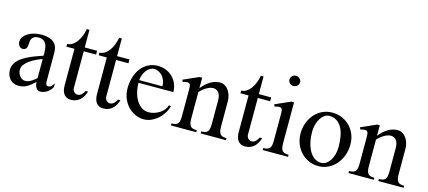

<svg xmlns="http://www.w3.org/2000/svg" viewBox="-55 -1174 3706 1662"><g transform="rotate(15 1798.5 -343.0)"><path d="M365.2 -86.9Q365.2 -72.8 370.6 -62.3Q376 -51.8 388.2 -51.8Q405.3 -51.8 416.7 -63.5Q428.2 -75.2 439 -91.8V-58.1Q431.2 -44.4 420.4 -32.2Q409.7 -20 396.2 -10.7Q382.8 -1.5 366.7 4.2Q350.6 9.8 332 9.8Q318.8 9.8 309.3 2.9Q299.8 -3.9 293.9 -14.4Q288.1 -24.9 285.2 -37.8Q282.2 -50.8 282.2 -63Q267.6 -50.3 253.4 -37.6Q239.3 -24.9 222.7 -14.2Q206.1 -3.4 185.8 3.2Q165.5 9.8 139.2 9.8Q114.3 9.8 94.5 1Q74.7 -7.8 60.8 -23.2Q46.9 -38.6 39.6 -59.6Q32.2 -80.6 32.2 -105Q32.2 -131.8 43.2 -154.1Q54.2 -176.3 73 -194.6Q91.8 -212.9 116.7 -227.8Q141.6 -242.7 169.2 -255.1Q196.8 -267.6 225.8 -277.8Q254.9 -288.1 282.2 -297.9V-326.2Q282.2 -357.4 276.6 -379.2Q271 -400.9 260.5 -414.1Q250 -427.2 234.9 -433.1Q219.7 -439 201.2 -439Q180.2 -439 166.7 -432.9Q153.3 -426.8 145.8 -417Q138.2 -407.2 135.5 -394.8Q132.8 -382.3 132.8 -369.1Q132.8 -356.9 131.1 -345.9Q129.4 -335 124.8 -326.4Q120.1 -317.9 112.1 -313Q104 -308.1 91.8 -308.1Q72.3 -308.1 60.1 -323.2Q47.9 -338.4 47.9 -361.8Q47.9 -384.8 61.5 -404.3Q75.2 -423.8 98.4 -438.2Q121.6 -452.6 152.1 -460.9Q182.6 -469.2 216.8 -469.2Q257.8 -469.2 286.1 -460.4Q314.5 -451.7 332 -435.8Q349.6 -419.9 357.4 -397.5Q365.2 -375 365.2 -347.2ZM282.2 -268.1Q255.4 -258.8 226.1 -244.9Q196.8 -231 172.1 -213.4Q147.5 -195.8 131.3 -174.6Q115.2 -153.3 115.2 -128.9Q115.2 -111.8 120.8 -96.9Q126.5 -82 136 -70.6Q145.5 -59.1 157.7 -52.5Q169.9 -45.9 183.1 -45.9Q196.8 -45.9 209.5 -49.8Q222.2 -53.7 234.1 -60.8Q246.1 -67.9 257.8 -76.9Q269.5 -85.9 282.2 -96.2Z M452.6 -424.8V-449.2Q476.6 -449.2 497.8 -462.4Q519 -475.6 536.1 -498.3Q553.2 -521 565.7 -551.5Q578.1 -582 584 -617.2H607.9V-459H718.8V-424.8H607.9V-97.2Q607.9 -86.9 611.3 -77.9Q614.7 -68.8 620.8 -62.3Q627 -55.7 635.3 -51.8Q643.6 -47.9 652.8 -47.9Q663.6 -47.9 672.9 -52.2Q682.1 -56.6 689.5 -63.7Q696.8 -70.8 702.6 -79.6Q708.5 -88.4 712.9 -97.2H734.9Q727.5 -73.7 716.3 -54Q705.1 -34.2 689.5 -20Q673.8 -5.9 653.3 2Q632.8 9.8 606.9 9.8Q585.9 9.8 570.6 2Q555.2 -5.9 544.9 -19.8Q534.7 -33.7 529.8 -53.5Q524.9 -73.2 524.9 -97.2V-424.8Z M742.7 -424.8V-449.2Q766.6 -449.2 787.8 -462.4Q809.1 -475.6 826.2 -498.3Q843.3 -521 855.7 -551.5Q868.2 -582 874 -617.2H897.9V-459H1008.8V-424.8H897.9V-97.2Q897.9 -86.9 901.4 -77.9Q904.8 -68.8 910.9 -62.3Q917 -55.7 925.3 -51.8Q933.6 -47.9 942.9 -47.9Q953.6 -47.9 962.9 -52.2Q972.2 -56.6 979.5 -63.7Q986.8 -70.8 992.7 -79.6Q998.5 -88.4 1002.9 -97.2H1024.9Q1017.6 -73.7 1006.3 -54Q995.1 -34.2 979.5 -20Q963.9 -5.9 943.4 2Q922.9 9.8 897 9.8Q876 9.8 860.6 2Q845.2 -5.9 835 -19.8Q824.7 -33.7 819.8 -53.5Q814.9 -73.2 814.9 -97.2V-424.8Z M1261.7 9.8Q1219.2 9.8 1182.1 -7.8Q1145 -25.4 1117.2 -55.4Q1089.4 -85.4 1073.2 -126Q1057.1 -166.5 1057.1 -212.9Q1057.1 -268.6 1071.8 -315.4Q1086.4 -362.3 1113.3 -396.5Q1140.1 -430.7 1178.2 -450Q1216.3 -469.2 1262.7 -469.2Q1303.7 -469.2 1337.9 -454.6Q1372.1 -439.9 1396.7 -414.8Q1421.4 -389.6 1435.1 -356Q1448.7 -322.3 1448.7 -284.2H1136.7Q1136.7 -237.8 1147.7 -196.8Q1158.7 -155.8 1178.2 -125.5Q1197.8 -95.2 1224.9 -77.6Q1252 -60.1 1284.7 -60.1Q1311.5 -60.1 1337.4 -68.4Q1363.3 -76.7 1384.5 -90.8Q1405.8 -105 1420.9 -123.8Q1436 -142.6 1441.9 -164.1L1460 -161.1Q1451.2 -126 1431.2 -94.7Q1411.1 -63.5 1384.3 -40.3Q1357.4 -17.1 1325.7 -3.7Q1293.9 9.8 1261.7 9.8ZM1344.7 -308.1Q1344.7 -334.5 1336.4 -357.4Q1328.1 -380.4 1313.5 -397.7Q1298.8 -415 1279.1 -425Q1259.3 -435.1 1236.8 -435.1Q1218.3 -435.1 1200.9 -425Q1183.6 -415 1170.2 -397.7Q1156.7 -380.4 1147.7 -357.4Q1138.7 -334.5 1136.7 -308.1Z M1574.7 -323.2Q1574.7 -342.8 1574.2 -356.7Q1573.7 -370.6 1571 -379.9Q1568.4 -389.2 1562.3 -393.6Q1556.2 -397.9 1544.9 -397.9Q1537.1 -397.9 1527.3 -396Q1517.6 -394 1503.9 -390.1L1496.6 -408.2L1633.8 -469.2H1657.7V-376Q1695.8 -422.9 1736.6 -446Q1777.3 -469.2 1819.8 -469.2Q1841.8 -469.2 1860.8 -458.3Q1879.9 -447.3 1894 -428.5Q1908.2 -409.7 1916.5 -384.3Q1924.8 -358.9 1924.8 -330.1V-106.9Q1924.8 -82.5 1927.7 -65.7Q1930.7 -48.8 1938.5 -38.1Q1946.3 -27.3 1960.2 -22.7Q1974.1 -18.1 1996.6 -18.1V0H1770V-18.1Q1793 -18.1 1807.1 -22.9Q1821.3 -27.8 1828.9 -38.6Q1836.4 -49.3 1839.1 -66.2Q1841.8 -83 1841.8 -106.9V-314.9Q1841.8 -360.4 1823 -383.8Q1804.2 -407.2 1774.9 -407.2Q1761.7 -407.2 1747.1 -402.6Q1732.4 -397.9 1717 -389.2Q1701.7 -380.4 1686.5 -368.2Q1671.4 -356 1657.7 -340.8V-106.9Q1657.7 -82.5 1660.6 -65.7Q1663.6 -48.8 1671.4 -38.1Q1679.2 -27.3 1693.4 -22.7Q1707.5 -18.1 1730 -18.1V0H1502.9V-18.1Q1525.9 -18.1 1540 -22.9Q1554.2 -27.8 1561.8 -38.6Q1569.3 -49.3 1572 -66.2Q1574.7 -83 1574.7 -106.9Z M2012.7 -424.8V-449.2Q2036.6 -449.2 2057.9 -462.4Q2079.1 -475.6 2096.2 -498.3Q2113.3 -521 2125.7 -551.5Q2138.2 -582 2144 -617.2H2168V-459H2278.8V-424.8H2168V-97.2Q2168 -86.9 2171.4 -77.9Q2174.8 -68.8 2180.9 -62.3Q2187 -55.7 2195.3 -51.8Q2203.6 -47.9 2212.9 -47.9Q2223.6 -47.9 2232.9 -52.2Q2242.2 -56.6 2249.5 -63.7Q2256.8 -70.8 2262.7 -79.6Q2268.6 -88.4 2272.9 -97.2H2294.9Q2287.6 -73.7 2276.4 -54Q2265.1 -34.2 2249.5 -20Q2233.9 -5.9 2213.4 2Q2192.9 9.8 2167 9.8Q2146 9.8 2130.6 2Q2115.2 -5.9 2105 -19.8Q2094.7 -33.7 2089.8 -53.5Q2085 -73.2 2085 -97.2V-424.8Z M2439 -695.8Q2448.7 -695.8 2457.3 -692.1Q2465.8 -688.5 2472.4 -682.1Q2479 -675.8 2482.9 -667.5Q2486.8 -659.2 2486.8 -649.9Q2486.8 -640.6 2482.9 -632.3Q2479 -624 2472.4 -617.7Q2465.8 -611.3 2457.3 -607.7Q2448.7 -604 2439 -604Q2429.2 -604 2420.7 -607.7Q2412.1 -611.3 2405.5 -617.7Q2398.9 -624 2395 -632.3Q2391.1 -640.6 2391.1 -649.9Q2391.1 -659.2 2395 -667.5Q2398.9 -675.8 2405.5 -682.1Q2412.1 -688.5 2420.7 -692.1Q2429.2 -695.8 2439 -695.8ZM2397.9 -323.2Q2397.9 -342.8 2397.5 -356.7Q2397 -370.6 2394.3 -379.9Q2391.6 -389.2 2385.5 -393.6Q2379.4 -397.9 2368.2 -397.9Q2360.4 -397.9 2350.3 -396Q2340.3 -394 2327.1 -390.1L2319.8 -408.2L2457 -469.2H2481V-106.9Q2481 -82.5 2483.9 -65.7Q2486.8 -48.8 2494.6 -38.1Q2502.4 -27.3 2516.4 -22.7Q2530.3 -18.1 2552.7 -18.1V0H2325.7V-18.1Q2348.6 -18.1 2362.8 -22.9Q2377 -27.8 2384.8 -38.6Q2392.6 -49.3 2395.3 -66.2Q2397.9 -83 2397.9 -106.9Z M2825.7 9.8Q2777.8 9.8 2737.3 -8.5Q2696.8 -26.9 2667.5 -58.8Q2638.2 -90.8 2621.6 -133.3Q2605 -175.8 2605 -224.1Q2605 -274.9 2621.6 -319.6Q2638.2 -364.3 2667.5 -397.5Q2696.8 -430.7 2737.3 -450Q2777.8 -469.2 2825.7 -469.2Q2873.5 -469.2 2914.1 -451.7Q2954.6 -434.1 2984.1 -403.6Q3013.7 -373 3030.3 -331.8Q3046.9 -290.5 3046.9 -243.2Q3046.9 -190.9 3030.3 -145Q3013.7 -99.1 2984.1 -64.7Q2954.6 -30.3 2914.1 -10.3Q2873.5 9.8 2825.7 9.8ZM2841.8 -23.9Q2866.2 -23.9 2886.7 -37.8Q2907.2 -51.8 2922.1 -75.2Q2937 -98.6 2945.3 -129.9Q2953.6 -161.1 2953.6 -195.8Q2953.6 -245.6 2945.8 -289.3Q2938 -333 2920.4 -365.5Q2902.8 -397.9 2874.8 -416.5Q2846.7 -435.1 2805.7 -435.1Q2784.7 -435.1 2765.1 -421.6Q2745.6 -408.2 2730.7 -385.3Q2715.8 -362.3 2706.8 -331.5Q2697.8 -300.8 2697.8 -266.1Q2697.8 -215.8 2707.5 -171.6Q2717.3 -127.4 2735.8 -94.7Q2754.4 -62 2781 -43Q2807.6 -23.9 2841.8 -23.9Z M3166.5 -323.2Q3166.5 -342.8 3166 -356.7Q3165.5 -370.6 3162.8 -379.9Q3160.2 -389.2 3154.1 -393.6Q3147.9 -397.9 3136.7 -397.9Q3128.9 -397.9 3119.1 -396Q3109.4 -394 3095.7 -390.1L3088.4 -408.2L3225.6 -469.2H3249.5V-376Q3287.6 -422.9 3328.4 -446Q3369.1 -469.2 3411.6 -469.2Q3433.6 -469.2 3452.6 -458.3Q3471.7 -447.3 3485.8 -428.5Q3500 -409.7 3508.3 -384.3Q3516.6 -358.9 3516.6 -330.1V-106.9Q3516.6 -82.5 3519.5 -65.7Q3522.5 -48.8 3530.3 -38.1Q3538.1 -27.3 3552 -22.7Q3565.9 -18.1 3588.4 -18.1V0H3361.8V-18.1Q3384.8 -18.1 3398.9 -22.9Q3413.1 -27.8 3420.7 -38.6Q3428.2 -49.3 3430.9 -66.2Q3433.6 -83 3433.6 -106.9V-314.9Q3433.6 -360.4 3414.8 -383.8Q3396 -407.2 3366.7 -407.2Q3353.5 -407.2 3338.9 -402.6Q3324.2 -397.9 3308.8 -389.2Q3293.5 -380.4 3278.3 -368.2Q3263.2 -356 3249.5 -340.8V-106.9Q3249.5 -82.5 3252.4 -65.7Q3255.4 -48.8 3263.2 -38.1Q3271 -27.3 3285.2 -22.7Q3299.3 -18.1 3321.8 -18.1V0H3094.7V-18.1Q3117.7 -18.1 3131.8 -22.9Q3146 -27.8 3153.6 -38.6Q3161.1 -49.3 3163.8 -66.2Q3166.5 -83 3166.5 -106.9Z"/></g></svg>

Font: Warasṭra
Style: Regular
Weight: 400
Designer: R.S. Wihananto
Foundry: R.S. Wihananto
Version: Version 2.0.1